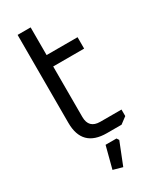

<svg xmlns="http://www.w3.org/2000/svg" viewBox="-224 -756 839 1021"><g transform="rotate(-30 196.0 -245.0)"><path d="M76 -150V-690H156V-520H346V-450H156V-140Q156 -70 226 -70H356V-30L316 0H226Q76 0 76 -150ZM154 184 189 50H256L265 64L211 200Z"/></g></svg>

Font: Oxanium ExtraLight
Style: Regular
Weight: 400
Version: Version 2.000